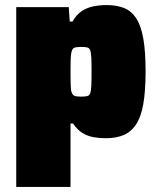

<svg xmlns="http://www.w3.org/2000/svg" viewBox="-20 -538 624 757"><path d="M44 199V-510H251L255 -453H266Q281 -480 302 -494Q323 -508 348.5 -513Q374 -518 400 -518Q440 -518 469 -506.5Q498 -495 517 -466Q536 -437 545 -386Q554 -335 554 -257Q554 -179 545 -128Q536 -77 516.5 -47.5Q497 -18 467.5 -5.5Q438 7 397 7Q373 7 349.5 3Q326 -1 305.5 -13.5Q285 -26 268 -51H258V199ZM299 -157Q315 -157 323.5 -159Q332 -161 335.5 -170Q339 -179 340 -199Q341 -219 341 -255Q341 -291 340 -311Q339 -331 335.5 -340Q332 -349 323.5 -351Q315 -353 299 -353Q281 -353 272.5 -349.5Q264 -346 261 -329Q259 -317 258.5 -299.5Q258 -282 258 -255Q258 -227 258.5 -209Q259 -191 260 -183Q264 -164 273 -160.5Q282 -157 299 -157Z"/></svg>

Font: Saira Thin Black
Style: Regular
Weight: 900
Version: Version 1.101